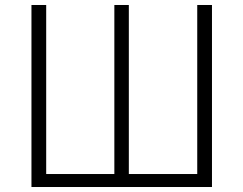

<svg xmlns="http://www.w3.org/2000/svg" viewBox="-20 -749 975 769"><path d="M106 -729H165V-52H438V-729H496V-52H770V-729H829V0H106Z"/></svg>

Font: Merged Yaku Han JP Light
Style: Regular
Weight: 300
Designer: Ryoko NISHIZUKA 西塚涼子 (kana, bopomofo & ideographs); Paul D. Hunt (Latin, Greek & Cyrillic); Sandoll Communications 산돌커뮤니
Foundry: Adobe
Version: Version 2.004